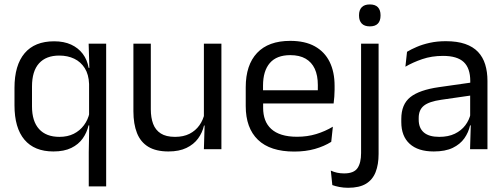

<svg xmlns="http://www.w3.org/2000/svg" viewBox="-20 -690 2332 888"><path d="M227 10.5Q139 10.5 93 -44Q47 -98.5 47 -203V-283.5Q47 -388.5 93.8 -443.8Q140.5 -499 230.5 -499Q275.5 -499 308.8 -483.8Q342 -468.5 362.8 -441Q383.5 -413.5 390 -376H417L392 -301.5Q390.5 -345.5 372 -374.8Q353.5 -404 323.2 -418.5Q293 -433 254 -433Q193 -433 160.5 -397Q128 -361 128 -290V-198Q128 -129 160.8 -93Q193.5 -57 255 -57Q292.5 -57 321 -71.2Q349.5 -85.5 368.2 -110.8Q387 -136 394 -168L412.5 -110H389.5Q382 -77 362.5 -49.5Q343 -22 309.8 -5.8Q276.5 10.5 227 10.5ZM390.5 172V13.5L393 -125.5L392 -141.5V-345.5L393.5 -370.5L390 -488H471V172Z M677.5 -488V-184.5Q677.5 -146 688.2 -117.2Q699 -88.5 723.5 -72.8Q748 -57 789.5 -57Q828.5 -57 856.5 -71.2Q884.5 -85.5 902.2 -110.5Q920 -135.5 926.5 -167L941 -109.5H923.5Q916 -76.5 896 -49.2Q876 -22 842.2 -5.8Q808.5 10.5 759 10.5Q701.5 10.5 665.8 -11.2Q630 -33 613.5 -74.8Q597 -116.5 597 -175.5V-488ZM1004 -488V0H923L926.5 -117L923 -122V-488Z M1341 11Q1229.5 11 1173 -43.5Q1116.5 -98 1116.5 -199.5V-286.5Q1116.5 -389.5 1169 -445.2Q1221.5 -501 1322.5 -501Q1390.5 -501 1436 -475.8Q1481.5 -450.5 1504.5 -404Q1527.5 -357.5 1527.5 -293V-275Q1527.5 -259 1526.2 -243Q1525 -227 1523 -211.5H1448.5Q1449.5 -235.5 1449.8 -257Q1450 -278.5 1450 -296.5Q1450 -341 1435.8 -371.8Q1421.5 -402.5 1393.2 -418.8Q1365 -435 1322.5 -435Q1259.5 -435 1228 -398.5Q1196.5 -362 1196.5 -294V-247.5L1197 -237.5V-191Q1197 -160.5 1206 -136Q1215 -111.5 1234.2 -93.8Q1253.5 -76 1283.2 -66.8Q1313 -57.5 1354 -57.5Q1401.5 -57.5 1442.5 -70Q1483.5 -82.5 1519.5 -104L1512 -34Q1479.5 -13.5 1436.5 -1.2Q1393.5 11 1341 11ZM1159 -211.5V-272.5H1506V-211.5Z M1650 -66.5V-488H1731V-66.5ZM1690.5 -568Q1665.5 -568 1653 -581.2Q1640.5 -594.5 1640.5 -617.5V-620Q1640.5 -643.5 1653 -656.5Q1665.5 -669.5 1690.5 -669.5Q1715.5 -669.5 1727.8 -656.5Q1740 -643.5 1740 -620V-617.5Q1740 -594 1727.8 -581Q1715.5 -568 1690.5 -568ZM1590 178.5Q1569 178.5 1549.8 174.8Q1530.5 171 1517 166L1510 99Q1524 105.5 1539.2 108.8Q1554.5 112 1571.5 112Q1616.5 112 1633.2 87.8Q1650 63.5 1650 18V-136.5H1731V22Q1731 71 1717.2 106Q1703.5 141 1672.8 159.8Q1642 178.5 1590 178.5Z M2154 0 2157.5 -118.5 2154.5 -131V-286.5L2155 -315Q2155 -374.5 2124.8 -403Q2094.5 -431.5 2029 -431.5Q1976.5 -431.5 1932.8 -416.5Q1889 -401.5 1855 -381.5L1862.5 -450.5Q1881.5 -462 1907.8 -473.2Q1934 -484.5 1967.8 -492Q2001.5 -499.5 2042 -499.5Q2094.5 -499.5 2131.2 -486.8Q2168 -474 2190.8 -450Q2213.5 -426 2224 -392Q2234.5 -358 2234.5 -316V0ZM1986 10.5Q1913.5 10.5 1874.8 -24.8Q1836 -60 1836 -125.5V-140Q1836 -207.5 1877.8 -240.8Q1919.5 -274 2010.5 -287L2165 -309L2169.5 -250L2020.5 -228.5Q1964.5 -220.5 1940.5 -201.2Q1916.5 -182 1916.5 -144.5V-136.5Q1916.5 -98 1940.2 -77.5Q1964 -57 2011.5 -57Q2053.5 -57 2083.5 -71.5Q2113.5 -86 2132 -110.5Q2150.5 -135 2157 -165L2169.5 -110H2154Q2147 -78 2127.8 -50.5Q2108.5 -23 2074 -6.2Q2039.5 10.5 1986 10.5Z"/></svg>

Font: Anek Gujarati
Style: Regular
Weight: 400
Designer: Mrunmayee Ghaisas (Gujarati), Yesha Goshar (Latin)
Foundry: Ek Type
Version: Version 1.003